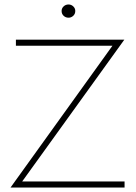

<svg xmlns="http://www.w3.org/2000/svg" viewBox="-20 -837 607 857"><path d="M286 -758Q273 -758 264 -766.5Q255 -775 255 -788Q255 -800 264 -808.5Q273 -817 286 -817Q298 -817 307 -808.5Q316 -800 316 -788Q316 -775 307 -766.5Q298 -758 286 -758ZM27 0 482 -633H51V-660H535L79 -27H536V0Z"/></svg>

Font: Human Sans ExtraLight
Style: Regular
Weight: 200
Designer: Tim Radville
Foundry: Continuum
Version: Version 1.000;FEAKit 1.0